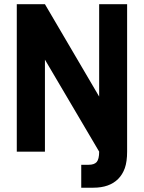

<svg xmlns="http://www.w3.org/2000/svg" viewBox="-20 -710 674 899"><path d="M58.6 -690.4H190.4L444.3 -257.8V-690.4H575.2V0Q575.2 46.9 564.5 77.1Q553.7 107.4 533.2 127.9Q492.2 168.9 417 168.9H360.4V61.5H395.5Q420.9 61.5 432.6 48.8Q444.3 35.2 444.3 0L190.4 -430.7V0H58.6Z"/></svg>

Font: Dinish
Style: Bold
Weight: 700
Designer: Bert Driehuis
Foundry: Playbeing
Version: Version 3.006; git-39231f3c-release